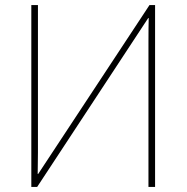

<svg xmlns="http://www.w3.org/2000/svg" viewBox="-20 -734 733 754"><path d="M129 -714V-135Q129 -87 128 -51H130L567 -714H589V0H563V-568Q563 -628 564 -663H562L126 0H103V-714Z"/></svg>

Font: Noto Sans UI Thin
Style: Regular
Weight: 250
Designer: Monotype Design Team
Foundry: Monotype Imaging Inc.
Version: Version 1.001